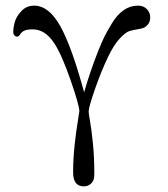

<svg xmlns="http://www.w3.org/2000/svg" viewBox="-20 -461 595 680"><path d="M27 -348Q27 -364 32.5 -383.5Q38 -403 56 -422Q74 -441 101 -441Q153 -441 193.5 -368.5Q234 -296 278 -134Q298 -205 328 -281Q340 -311 349 -329.5Q358 -348 376.5 -378.5Q395 -409 418 -425Q441 -441 468 -441Q489 -441 500.5 -428.5Q512 -416 512 -400Q512 -376 492 -364Q485 -360 468.5 -357.5Q452 -355 438.5 -351Q425 -347 404 -324.5Q383 -302 363 -260Q338 -208 316 -144.5Q294 -81 294 -66Q294 -59 299 -31Q304 -3 309 46Q314 95 314 151Q314 163 313 169Q311 182 301 190.5Q291 199 277 199Q239 199 239 150V145Q239 102 244.5 51Q250 0 256 -34L261 -67Q261 -88 229.5 -178.5Q198 -269 172 -308Q140 -357 96 -357Q76 -357 66.5 -352.5Q57 -348 52.5 -341Q48 -334 46 -333Q40 -329 33.5 -333.5Q27 -338 27 -348Z"/></svg>

Font: CMU Serif
Style: Roman
Weight: 500
Version: Version 0.7.0